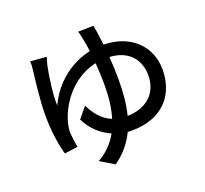

<svg xmlns="http://www.w3.org/2000/svg" viewBox="-144 -969 1288 1209"><g transform="rotate(-20 500.0 -365.0)"><path d="M599 -799 495 -797C501 -781 507 -754 511 -731C515 -712 519 -687 523 -657C391 -629 274 -538 213 -405C209 -478 228 -604 241 -664C245 -680 250 -699 256 -716L148 -725C149 -711 149 -693 146 -673C140 -616 121 -483 121 -372C121 -276 135 -171 155 -105L244 -117C238 -144 232 -194 231 -213C230 -233 233 -251 237 -270C263 -387 365 -538 531 -573C535 -528 537 -478 537 -427C537 -351 530 -276 509 -208C450 -231 409 -280 377 -344L318 -273C352 -203 408 -151 474 -123C444 -68 400 -21 339 13L432 69C497 24 542 -33 573 -97L600 -96C810 -96 914 -225 914 -392C914 -545 802 -663 618 -666C612 -721 605 -767 599 -799ZM626 -580C757 -573 817 -489 817 -389C817 -270 737 -195 607 -192C626 -266 632 -345 632 -427C632 -479 630 -531 626 -580Z"/></g></svg>

Font: Noto Sans CJK HK Medium
Style: Regular
Weight: 500
Designer: Ryoko NISHIZUKA 西塚涼子 (kana, bopomofo & ideographs); Paul D. Hunt (Latin, Greek & Cyrillic); Sandoll Communications 산돌커뮤니
Foundry: Adobe
Version: Version 2.004;hotconv 1.0.118;makeotfexe 2.5.65603